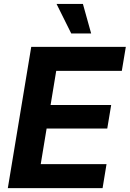

<svg xmlns="http://www.w3.org/2000/svg" viewBox="-20 -969 668 989"><path d="M20.3 0 140.9 -727.5H628.1L607.5 -604.1H269.6L240.6 -428.2H552.7L532.5 -306.9H220.1L189.8 -123.5H528.7L508.4 0ZM346.9 -796.7 271.3 -948.7H407.1L449.5 -796.7Z"/></svg>

Font: Adwaita Sans
Style: Italic
Weight: 400
Italic angle: -9.39999°
Designer: Rasmus Andersson
Foundry: rsms
Version: Version 4.001;git-9221beed3